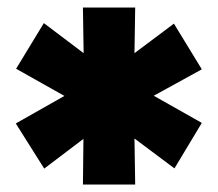

<svg xmlns="http://www.w3.org/2000/svg" viewBox="-20 -789 579 511"><path d="M151.4 -533.7 22.9 -606 96.7 -727.5 202.6 -647.5 200.7 -769H339.8L337.9 -647.5L442.9 -726.1L517.1 -604.5L389.2 -534.2L517.1 -461.9L444.3 -340.8L337.9 -420.4L339.8 -297.9H200.7L202.1 -419.4L97.7 -340.3L22 -460.4Z"/></svg>

Font: SG Kara Bold
Style: Regular
Weight: 400
Designer: Damoon Khanjanzadeh
Version: Version 1.000